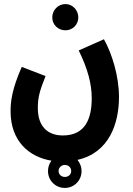

<svg xmlns="http://www.w3.org/2000/svg" viewBox="-20 -723 655 944"><path d="M302 -574C337 -574 365 -602 365 -637C365 -673 337 -703 302 -703C265 -703 237 -673 237 -637C237 -602 265 -574 302 -574ZM32 -176C32 -29 123 49 233 67C222 81 216 99 216 118C216 164 252 201 299 201C345 201 381 164 381 118C381 97 373 78 361 63C517 28 565 -116 565 -246C565 -348 531 -459 491 -530L367 -475C413 -382 431 -307 431 -240C431 -139 399 -57 289 -57C212 -57 166 -104 166 -191C166 -243 174 -274 204 -349L87 -394C39 -285 32 -225 32 -176ZM299 147C282 147 268 135 268 118C268 101 282 88 299 88C316 88 330 100 330 118C330 135 316 147 299 147Z"/></svg>

Font: Noto Sans Arabic UI XCn
Style: Bold
Weight: 700
Width: 2
Designer: Monotype Design Team, Nadine Chahine and Nizar Qandah
Foundry: Monotype Imaging Inc.
Version: Version 2.010